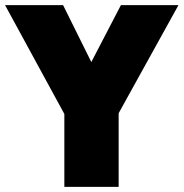

<svg xmlns="http://www.w3.org/2000/svg" viewBox="-31 -731 718 751"><path d="M220.7 0V-285.2L-11.2 -710.9H215.8L326.2 -488.3L441.9 -710.9H667L433.1 -288.1V0Z"/></svg>

Font: Comme Black
Style: Regular
Weight: 900
Version: Version 1.000;gftools[0.9.27]